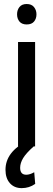

<svg xmlns="http://www.w3.org/2000/svg" viewBox="-20 -741 269 972"><path d="M157.7 0V-528.3H71.3V0ZM164.6 -668.5C164.6 -682.8 160.4 -695.1 152.1 -705.3C143.8 -715.6 131.5 -720.7 115.2 -720.7C99 -720.7 86.8 -715.7 78.6 -705.6C70.5 -695.5 66.4 -683.1 66.4 -668.5C66.4 -653.8 70.5 -641.6 78.6 -631.8C86.8 -622.1 99 -617.2 115.2 -617.2C131.8 -617.2 144.2 -622.1 152.3 -631.8C160.5 -641.6 164.6 -653.8 164.6 -668.5ZM150.9 0 117.7 -27.3C44.4 9.4 7.8 58.1 7.8 118.7C7.8 147 15.2 169.5 30 186.3C44.8 203 64.8 211.4 89.8 211.4C115.2 211.4 138 204.3 158.2 189.9L153.3 130.9C138.7 139.3 125.2 143.6 112.8 143.6C92.3 143.6 82 131.8 82 108.4C82 92.4 87.1 76.1 97.2 59.3C107.3 42.6 125.2 22.8 150.9 0Z"/></svg>

Font: Roboto Condensed
Style: Regular
Weight: 400
Designer: Google
Version: Version 2.134; 2016